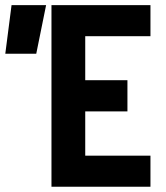

<svg xmlns="http://www.w3.org/2000/svg" viewBox="-29 -713 635 733"><path d="M167.5 0H545.4V-118.7H296.4V-287.6H457.5V-406.7H296.4V-574.7H545.4V-693.4H167.5ZM-8.8 -507.8H109.4L147 -693.4H15.1Z"/></svg>

Font: CaskaydiaCove Nerd Font
Style: Bold
Weight: 700
Designer: Aaron Bell
Foundry: Saja Typeworks
Version: Version 2111.1;Nerd Fonts 2.3.0